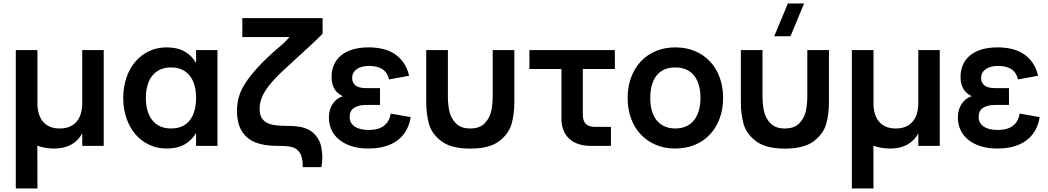

<svg xmlns="http://www.w3.org/2000/svg" viewBox="-20 -822 5906 1082"><path d="M564.5 -540V0H443.5V-70.5Q433.5 -52 419.2 -36.5Q405 -21 385.5 -9.5Q366 2 341.2 8.5Q316.5 15 285 15Q233 15 190.5 -1L191 240H69V-540H191V-228Q194.5 -165.5 226.5 -131.8Q258.5 -98 316.5 -98Q378 -98 410.8 -135.5Q443.5 -173 443.5 -243V-540Z M1205.5 -540V0H1085V-72.5Q1060.5 -31 1020 -8Q979.5 15 919 15Q866 15 821 -6Q776 -27 743.5 -64.8Q711 -102.5 692.8 -155Q674.5 -207.5 674.5 -270Q674.5 -333 692.8 -385.5Q711 -438 743.8 -475.8Q776.5 -513.5 821.2 -534.2Q866 -555 919 -555Q979.5 -555 1020 -532Q1060.5 -509 1085 -467.5V-540ZM944 -442Q908.5 -442 881.8 -429.5Q855 -417 837.2 -394.2Q819.5 -371.5 810.8 -339.8Q802 -308 802 -270Q802 -231 811 -199.2Q820 -167.5 837.8 -145Q855.5 -122.5 882.2 -110.2Q909 -98 944 -98Q980.5 -98 1007 -110.5Q1033.5 -123 1050.8 -145.8Q1068 -168.5 1076.5 -200.2Q1085 -232 1085 -270Q1085 -309.5 1076 -341.2Q1067 -373 1049.2 -395.5Q1031.5 -418 1005.2 -430Q979 -442 944 -442Z M1686 120Q1686 117 1686 114Q1686 63 1668.8 37.8Q1651.5 12.5 1623.2 6.2Q1595 0 1545.5 0H1540Q1467.5 0 1418.5 -19.8Q1369.5 -39.5 1342.5 -83.5Q1315.5 -127.5 1315.5 -198Q1315.5 -243 1328.2 -283Q1341 -323 1372 -367.8Q1403 -412.5 1458.5 -469.5Q1491 -502 1515 -523.5Q1539 -545 1578.5 -578.5Q1585 -585.5 1594.5 -595Q1604 -604.5 1612 -613H1345.5V-720H1798V-631.5L1755 -589.5Q1734 -570 1693 -532.2Q1652 -494.5 1572.5 -421.5Q1525 -376.5 1496.5 -340.2Q1468 -304 1455.5 -272.5Q1443 -241 1443 -209.5Q1443 -167.5 1462.8 -146.5Q1482.5 -125.5 1515.5 -119Q1548.5 -112.5 1603.5 -112.5Q1664.5 -112.5 1701.5 -99Q1737 -86.5 1760.5 -57.2Q1784 -28 1790.2 5.2Q1796.5 38.5 1796.5 62.5Q1796.5 89.5 1791.5 120Z M2056 15Q2157 15 2218.5 -30Q2280 -75 2294.5 -162L2181.5 -182Q2178 -157.5 2167.5 -140Q2157 -122.5 2141 -111.2Q2125 -100 2104.3 -94.8Q2083.5 -89.5 2059 -89.5Q2007.5 -89.5 1979 -109Q1950.5 -128.5 1950.5 -162.5Q1950.5 -198.5 1975.8 -214.5Q2001 -230.5 2041.5 -230.5H2121.5V-325.5H2041.5Q2002.5 -325.5 1983.5 -340.5Q1964.5 -355.5 1964.5 -382Q1964.5 -399 1971.8 -411.8Q1979 -424.5 1991.8 -433.2Q2004.5 -442 2022 -446.2Q2039.5 -450.5 2060 -450.5Q2107 -450.5 2135.3 -432Q2163.5 -413.5 2172.5 -374.5L2285.5 -395Q2275 -439.5 2253.3 -470Q2231.5 -500.5 2201.5 -519.5Q2171.5 -538.5 2134.8 -546.8Q2098 -555 2058 -555Q2008.5 -555 1969.5 -543.8Q1930.5 -532.5 1903.8 -511Q1877 -489.5 1862.8 -458.5Q1848.5 -427.5 1848.5 -388Q1848.5 -349.5 1863.3 -323Q1878 -296.5 1911.5 -280Q1875.5 -268 1854.5 -236Q1833.5 -204 1833.5 -159.5Q1833.5 -121.5 1848.5 -89.5Q1863.5 -57.5 1892.3 -34.2Q1921 -11 1962.3 2Q2003.5 15 2056 15Z M2382 -247V-540H2504V-280Q2504 -233 2512.5 -194.8Q2521 -156.5 2549 -127.2Q2577 -98 2630 -98Q2683.5 -98 2711.5 -127.2Q2739.5 -156.5 2748 -194.8Q2756.5 -233 2756.5 -280V-540H2878.5V-247Q2878.5 -177.5 2862.5 -122.2Q2846.5 -67 2792 -25.8Q2737.5 15.5 2630 15.5Q2523 15.5 2468.2 -25.8Q2413.5 -67 2397.8 -122.2Q2382 -177.5 2382 -247Z M2963.5 -540H3445V-433H3264.5V-177Q3264.5 -140.5 3281.2 -123.8Q3298 -107 3334.5 -107H3423V0H3309.5Q3270.5 0 3239.8 -10.2Q3209 -20.5 3187.8 -40.2Q3166.5 -60 3155.2 -88.2Q3144 -116.5 3144 -152.5V-433H2963.5Z M3785.5 15Q3725 15 3675.5 -6Q3626 -27 3590.8 -64.5Q3555.5 -102 3536.2 -154.5Q3517 -207 3517 -270Q3517 -333 3536.5 -385.5Q3556 -438 3591.2 -475.8Q3626.5 -513.5 3676 -534.2Q3725.5 -555 3785.5 -555Q3846.5 -555 3896 -534.2Q3945.5 -513.5 3981 -475.8Q4016.5 -438 4035.8 -385.5Q4055 -333 4055 -270Q4055 -207 4035.5 -154.5Q4016 -102 3980.8 -64.2Q3945.5 -26.5 3895.8 -5.8Q3846 15 3785.5 15ZM3785.5 -98Q3819.5 -98 3846 -109.8Q3872.5 -121.5 3890.5 -143.8Q3908.5 -166 3918 -198Q3927.5 -230 3927.5 -270Q3927.5 -310.5 3918.2 -342.5Q3909 -374.5 3891 -396.8Q3873 -419 3846.5 -430.5Q3820 -442 3785.5 -442Q3716.5 -442 3680.5 -396.8Q3644.5 -351.5 3644.5 -270Q3644.5 -229.5 3653.8 -197.5Q3663 -165.5 3681 -143.5Q3699 -121.5 3725.2 -109.8Q3751.5 -98 3785.5 -98Z M4434.5 -617.5H4343L4420 -802.5H4511.5ZM4155 -247V-540H4277V-280Q4277 -233 4285.5 -194.8Q4294 -156.5 4322 -127.2Q4350 -98 4403 -98Q4456.5 -98 4484.5 -127.2Q4512.5 -156.5 4521 -194.8Q4529.5 -233 4529.5 -280V-540H4651.5V-247Q4651.5 -177.5 4635.5 -122.2Q4619.5 -67 4565 -25.8Q4510.5 15.5 4403 15.5Q4296 15.5 4241.2 -25.8Q4186.5 -67 4170.8 -122.2Q4155 -177.5 4155 -247Z M5276 -540V0H5155V-70.5Q5145 -52 5130.8 -36.5Q5116.5 -21 5097 -9.5Q5077.5 2 5052.8 8.5Q5028 15 4996.5 15Q4944.5 15 4902 -1L4902.5 240H4780.5V-540H4902.5V-228Q4906 -165.5 4938 -131.8Q4970 -98 5028 -98Q5089.5 -98 5122.2 -135.5Q5155 -173 5155 -243V-540Z M5600.5 15Q5701.5 15 5763 -30Q5824.5 -75 5839 -162L5726 -182Q5722.5 -157.5 5712 -140Q5701.5 -122.5 5685.5 -111.2Q5669.5 -100 5648.8 -94.8Q5628 -89.5 5603.5 -89.5Q5552 -89.5 5523.5 -109Q5495 -128.5 5495 -162.5Q5495 -198.5 5520.3 -214.5Q5545.5 -230.5 5586 -230.5H5666V-325.5H5586Q5547 -325.5 5528 -340.5Q5509 -355.5 5509 -382Q5509 -399 5516.3 -411.8Q5523.5 -424.5 5536.3 -433.2Q5549 -442 5566.5 -446.2Q5584 -450.5 5604.5 -450.5Q5651.5 -450.5 5679.8 -432Q5708 -413.5 5717 -374.5L5830 -395Q5819.5 -439.5 5797.8 -470Q5776 -500.5 5746 -519.5Q5716 -538.5 5679.3 -546.8Q5642.5 -555 5602.5 -555Q5553 -555 5514 -543.8Q5475 -532.5 5448.3 -511Q5421.5 -489.5 5407.3 -458.5Q5393 -427.5 5393 -388Q5393 -349.5 5407.8 -323Q5422.5 -296.5 5456 -280Q5420 -268 5399 -236Q5378 -204 5378 -159.5Q5378 -121.5 5393 -89.5Q5408 -57.5 5436.8 -34.2Q5465.5 -11 5506.8 2Q5548 15 5600.5 15Z"/></svg>

Font: Vela Sans Bd
Style: Bold
Weight: 700
Designer: Principal design: Mikhail Sharanda - project Manrope.
Design modification: Ravid Balaliev
Foundry: Mikhail Sharanda
Version: Version 1.001